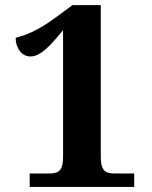

<svg xmlns="http://www.w3.org/2000/svg" viewBox="-20 -738 599 758"><path d="M97.2 0V-53.2H179.2Q191.9 -53.2 201.2 -56.4Q210.4 -59.6 216.8 -66.9Q223.1 -74.2 226.1 -86.7Q229 -99.1 229 -118.2V-619.1Q210 -595.7 193.1 -576.7Q176.3 -557.6 160.6 -543.9Q145 -530.3 130.1 -522.7Q115.2 -515.1 100.1 -515.1Q87.9 -515.1 77.4 -520.3Q66.9 -525.4 59.1 -535.2Q51.3 -544.9 46.6 -558.6Q42 -572.3 42 -588.9Q57.1 -592.8 73.7 -598.4Q90.3 -604 109.1 -613Q127.9 -622.1 149.4 -635Q170.9 -647.9 195.8 -666L266.1 -717.8H377.9V-118.2Q377.9 -102.5 380.1 -90.3Q382.3 -78.1 387.9 -69.8Q393.6 -61.5 403.6 -57.4Q413.6 -53.2 429.2 -53.2H509.8V0Z"/></svg>

Font: Droid Serif
Style: Bold
Weight: 700
Designer: Monotype Design team
Foundry: Monotype Imaging Inc.
Version: Version 1.03